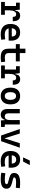

<svg xmlns="http://www.w3.org/2000/svg" viewBox="2214 -3049 845 5313"><g transform="rotate(90 2636.5 -392.5)"><path d="M266.1 -222.7C266.1 -347.2 302.7 -417.5 376.5 -417.5C425.8 -417.5 447.3 -390.1 447.3 -323.2H567.4C567.4 -459.5 516.6 -527.3 415 -527.3C329.1 -527.3 284.2 -483.9 278.8 -394.5H262.7L246.6 -517.6H53.7V-413.1H146V-104.5H34.2V0H389.6V-104.5H266.1Z M921.4 9.8C962.4 9.8 1015.6 7.8 1080.1 -3.9L1067.4 -115.2C1022 -106.4 978.5 -101.6 933.1 -101.6C843.3 -101.6 784.7 -138.7 765.6 -209H1102.5C1104.5 -230 1105.5 -251.5 1105.5 -275.9C1105.5 -439.5 1022.9 -527.3 878.4 -527.3C728.5 -527.3 642.6 -428.7 642.6 -259.8C642.6 -85.9 743.2 9.8 921.4 9.8ZM760.3 -295.9C769 -374.5 811.5 -418.5 879.4 -418.5C948.7 -418.5 990.2 -375 990.2 -295.9Z M1568.4 9.8C1615.7 9.8 1655.3 5.9 1699.2 -2L1687.5 -112.3C1642.6 -106.4 1608.9 -102.5 1578.1 -102.5C1485.4 -102.5 1447.8 -136.7 1447.8 -217.3V-408.2H1679.7V-517.6H1447.8V-673.8H1327.6V-517.6H1201.2V-408.2H1327.6V-207.5C1327.6 -55.7 1397.9 9.8 1568.4 9.8Z M2023.9 -222.7C2023.9 -347.2 2060.5 -417.5 2134.3 -417.5C2183.6 -417.5 2205.1 -390.1 2205.1 -323.2H2325.2C2325.2 -459.5 2274.4 -527.3 2172.9 -527.3C2086.9 -527.3 2042 -483.9 2036.6 -394.5H2020.5L2004.4 -517.6H1811.5V-413.1H1903.8V-104.5H1792V0H2147.5V-104.5H2023.9Z M2636.7 9.8C2783.7 9.8 2868.2 -87.9 2868.2 -258.8C2868.2 -429.7 2783.7 -527.3 2636.7 -527.3C2489.7 -527.3 2405.3 -429.7 2405.3 -258.8C2405.3 -87.9 2489.7 9.8 2636.7 9.8ZM2636.7 -102.5C2568.4 -102.5 2529.3 -159.2 2529.3 -258.8C2529.3 -358.9 2568.4 -415 2636.7 -415C2705.1 -415 2744.1 -358.9 2744.1 -258.8C2744.1 -159.2 2705.1 -102.5 2636.7 -102.5Z M3157.2 9.8C3226.1 9.8 3275.4 -29.3 3292 -99.6H3304.7L3312 4.9L3495.1 0V-97.7L3423.8 -108.4V-517.6H3303.2V-258.8C3303.2 -146 3268.6 -102.5 3201.2 -102.5C3147.9 -102.5 3116.7 -135.7 3116.7 -195.3V-517.6H2996.1V-175.8C2996.1 -57.6 3054.7 9.8 3157.2 9.8Z M3730 0H3887.2L4067.4 -517.6H3942.4L3813 -105H3804.2L3674.8 -517.6H3549.8Z M4437 9.8C4478 9.8 4531.2 7.8 4595.7 -3.9L4583 -115.2C4537.6 -106.4 4494.1 -101.6 4448.7 -101.6C4358.9 -101.6 4300.3 -138.7 4281.2 -209H4618.2C4620.1 -230 4621.1 -251.5 4621.1 -275.9C4621.1 -439.5 4538.6 -527.3 4394 -527.3C4244.1 -527.3 4158.2 -428.7 4158.2 -259.8C4158.2 -85.9 4258.8 9.8 4437 9.8ZM4275.9 -295.9C4284.7 -374.5 4327.1 -418.5 4395 -418.5C4464.4 -418.5 4505.9 -375 4505.9 -295.9ZM4334.5 -609.4H4450.2L4547.9 -794.9H4422.4Z M4940.4 9.8C5119.6 9.8 5202.1 -41.5 5202.1 -151.9C5202.1 -229 5156.2 -271 5059.6 -295.9L4934.6 -329.6C4904.3 -337.4 4890.6 -345.7 4890.6 -367.7C4890.6 -400.9 4936 -415 5043.9 -415C5077.6 -415 5119.1 -413.1 5175.8 -408.2L5188.5 -517.6C5138.2 -523.9 5093.3 -527.3 5046.9 -527.3C4855 -527.3 4766.6 -476.1 4766.6 -363.8C4766.6 -290.5 4805.7 -254.4 4888.2 -231.9L5037.1 -190.4C5063.5 -183.1 5075.7 -173.3 5075.7 -151.4C5075.7 -117.2 5035.2 -102.5 4940.4 -102.5C4902.8 -102.5 4849.1 -107.9 4772.9 -118.2L4758.8 -4.9C4804.7 5.4 4861.8 9.8 4940.4 9.8Z"/></g></svg>

Font: Cascadia Mono SemiBold
Style: Regular
Weight: 600
Monospace: yes
Designer: Aaron Bell
Foundry: Saja Typeworks
Version: Version 2404.023